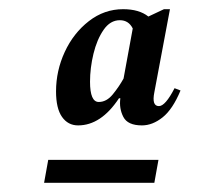

<svg xmlns="http://www.w3.org/2000/svg" viewBox="-20 -690 440 418"><path d="M150 -417Q128 -417 115 -435.5Q102 -454 102 -491Q102 -536 121 -577Q140 -618 173.5 -644Q207 -670 248 -670Q283 -670 303 -654L337 -670H350L316 -489Q310 -459 326 -459Q340 -459 360 -498L373 -493Q356 -452 334 -434.5Q312 -417 289 -417Q258 -417 248.5 -435.5Q239 -454 242 -476H239Q200 -417 150 -417ZM176 -512Q176 -468 195 -468Q212 -468 225.5 -484.5Q239 -501 249 -519L269 -628Q260 -646 241 -646Q220 -646 205.5 -625Q191 -604 183.5 -573Q176 -542 176 -512ZM76 -292 85 -342H325L316 -292Z"/></svg>

Font: Spectral SC SemiBold
Style: Italic
Weight: 600
Italic angle: -10°
Designer: Jean-Baptiste Levee
Foundry: Production Type
Version: Version 2.001